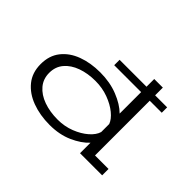

<svg xmlns="http://www.w3.org/2000/svg" viewBox="-136 -1056 1372 1372"><g transform="rotate(45 550.0 -369.5)"><path d="M461.5 11Q363.5 11 283.2 -18.8Q203 -48.5 155.8 -107Q108.5 -165.5 108.5 -251.5Q108.5 -337.5 154 -395.2Q199.5 -453 277.2 -482Q355 -511 451.5 -511Q551 -511 631.2 -479Q711.5 -447 758 -400.5V-617.5H486V-672H758V-750H845V-672H966.5V-617.5H845V-64.5H981.5V0H758V-106Q713.5 -57.5 636.5 -23.2Q559.5 11 461.5 11ZM196 -250.5Q196 -189 232.8 -145.5Q269.5 -102 332.8 -79.2Q396 -56.5 475 -56.5Q544 -56.5 604.5 -80.2Q665 -104 706 -140Q747 -176 758 -214V-295Q745.5 -330.5 704 -364.5Q662.5 -398.5 601.8 -421Q541 -443.5 471 -443.5Q394 -443.5 331.5 -421Q269 -398.5 232.5 -355.5Q196 -312.5 196 -250.5Z"/></g></svg>

Font: Trispace Expanded Light
Style: Regular
Weight: 300
Width: 7
Designer: Tyler Finck
Foundry: Etcetera Type Company
Version: Version 1.210; ttfautohint (v1.8.3)